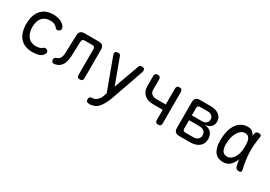

<svg xmlns="http://www.w3.org/2000/svg" viewBox="17 -1434 3567 2538"><g transform="rotate(30 1800.0 -165.5)"><path d="M80 -274Q80 -351 100 -405Q120 -459 153.5 -493.5Q187 -528 232 -544Q277 -560 327 -560Q365 -560 395 -553.5Q425 -547 447.5 -536Q470 -525 486 -511Q502 -497 511 -482Q525 -459 521.5 -442Q518 -425 501 -415Q483 -404 467 -407Q451 -410 442 -425Q431 -442 404 -456Q377 -470 333 -470Q297 -470 267 -458Q237 -446 215.5 -422Q194 -398 182 -362.5Q170 -327 170 -279Q170 -230 182.5 -192.5Q195 -155 216.5 -130Q238 -105 268 -92.5Q298 -80 332 -80Q358 -80 386 -86.5Q414 -93 429 -108Q441 -120 458.5 -122Q476 -124 493 -110Q499 -104 502.5 -96.5Q506 -89 506 -80Q506 -71 501 -60.5Q496 -50 486 -38Q473 -22 455 -12.5Q437 -3 416.5 2Q396 7 374 8.5Q352 10 330 10Q275 10 229 -7Q183 -24 150 -58.5Q117 -93 98.5 -147Q80 -201 80 -274Z M729 -470Q731 -511 750 -530.5Q769 -550 810 -550H1026Q1067 -550 1086.5 -530.5Q1106 -511 1106 -470V-35Q1106 -12 1095 -1Q1084 10 1061 10Q1038 10 1027 -1Q1016 -12 1016 -35V-428Q1016 -448 1006 -458Q996 -468 976 -468H859Q839 -468 829 -458Q819 -448 818 -428L812 -254Q811 -207 806 -164Q801 -121 786 -87Q771 -53 743 -30Q715 -7 668 1Q645 5 632.5 -6.5Q620 -18 620 -43Q620 -60 628 -69Q636 -78 656 -84Q682 -92 695 -109.5Q708 -127 714 -150.5Q720 -174 720.5 -201Q721 -228 722 -254Z M1647 -528Q1651 -539 1660 -544.5Q1669 -550 1686 -550Q1709 -550 1720.5 -541Q1732 -532 1732 -514Q1732 -507 1730.5 -499.5Q1729 -492 1726 -483L1554 10Q1547 31 1534.5 57.5Q1522 84 1507 110.5Q1492 137 1474.5 160Q1457 183 1438 196Q1415 213 1385 221Q1355 229 1330 229Q1304 229 1292 218.5Q1280 208 1280 185V184Q1280 162 1291.5 150.5Q1303 139 1327 139Q1343 139 1359.5 133.5Q1376 128 1390 116Q1404 104 1413.5 92.5Q1423 81 1430 68.5Q1437 56 1442 42Q1447 28 1453 11ZM1285 -483Q1282 -491 1280 -499Q1278 -507 1278 -515Q1278 -533 1289.5 -541.5Q1301 -550 1324 -550Q1341 -550 1350 -544.5Q1359 -539 1363 -528L1535 -62L1472 23Z M2255 10Q2232 10 2221 -1Q2210 -12 2210 -35V-191H2063Q1978 -191 1928 -236Q1878 -281 1878 -357V-515Q1878 -538 1889 -549Q1900 -560 1923 -560Q1946 -560 1957 -549Q1968 -538 1968 -515V-357Q1968 -318 1994.5 -295Q2021 -272 2066 -272H2210V-515Q2210 -538 2221 -549Q2232 -560 2255 -560Q2278 -560 2289 -549Q2300 -538 2300 -515V-35Q2300 -12 2289 -1Q2278 10 2255 10Z M2572 0Q2531 0 2511.5 -19.5Q2492 -39 2492 -80V-470Q2492 -511 2511.5 -530.5Q2531 -550 2572 -550H2733Q2816 -550 2864 -513Q2912 -476 2912 -412Q2912 -365 2881 -334Q2850 -303 2799 -299V-295Q2859 -290 2892 -252.5Q2925 -215 2925 -155Q2925 -83 2874.5 -41.5Q2824 0 2736 0ZM2580 -246V-119Q2580 -99 2590 -89Q2600 -79 2620 -79H2736Q2784 -79 2810 -101Q2836 -123 2836 -163Q2836 -202 2810 -224Q2784 -246 2736 -246ZM2620 -471Q2600 -471 2590 -461Q2580 -451 2580 -431V-320H2733Q2775 -320 2799 -340Q2823 -360 2823 -396Q2823 -431 2799 -451Q2775 -471 2733 -471Z M3242 10Q3206 10 3174.5 -2Q3143 -14 3120 -41.5Q3097 -69 3083.5 -113.5Q3070 -158 3070 -224Q3070 -293 3084 -354.5Q3098 -416 3126.5 -461.5Q3155 -507 3198.5 -533.5Q3242 -560 3300 -560Q3348 -560 3375 -535.5Q3402 -511 3415.5 -473.5Q3429 -436 3432 -391.5Q3435 -347 3435 -308Q3435 -253 3426.5 -196.5Q3418 -140 3396 -94Q3374 -48 3336.5 -19Q3299 10 3242 10ZM3251 -80Q3282 -80 3308.5 -96.5Q3335 -113 3354 -143Q3373 -173 3384 -215Q3395 -257 3395 -308Q3395 -332 3393.5 -360.5Q3392 -389 3384 -413Q3376 -437 3358.5 -453.5Q3341 -470 3308 -470Q3277 -470 3250 -450.5Q3223 -431 3203 -397Q3183 -363 3171.5 -316Q3160 -269 3160 -215Q3160 -151 3182.5 -115.5Q3205 -80 3251 -80ZM3414 -516Q3418 -541 3431 -550.5Q3444 -560 3465 -560Q3489 -560 3498.5 -549.5Q3508 -539 3504 -516Q3494 -457 3489 -399.5Q3484 -342 3485.5 -283.5Q3487 -225 3495.5 -163.5Q3504 -102 3520 -34Q3525 -12 3517 -1Q3509 10 3486 10Q3463 10 3449 -1Q3435 -12 3430 -34Q3413 -102 3405 -163.5Q3397 -225 3396 -283.5Q3395 -342 3400 -399.5Q3405 -457 3414 -516Z"/></g></svg>

Font: Maple Mono
Style: Regular
Weight: 400
Monospace: yes
Designer: subframe7536
Version: Version 7.300